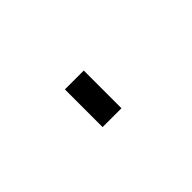

<svg xmlns="http://www.w3.org/2000/svg" viewBox="-20 -454 288 288"><g transform="rotate(-45 124.0 -310.0)"><path d="M98 -270V-350H138V-270Z"/></g></svg>

Font: TitilliumText22L Th
Style: Thin
Weight: 100
Designer: Campivisivi
Foundry: Campivisivi
Version: 1.000